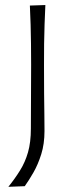

<svg xmlns="http://www.w3.org/2000/svg" viewBox="-20 -530 291 750"><path d="M12.7 199.7 76.7 197.3Q92.8 174.8 110.6 143.8Q128.4 112.8 141.1 72.5Q153.8 32.2 153.8 -18.1Q153.8 -49.8 153.3 -84.2Q152.8 -118.7 152.3 -165Q151.9 -211.4 151.9 -277.3Q151.9 -320.8 152.3 -359.4Q152.8 -397.9 154.1 -434.8Q155.3 -471.7 157.2 -510.3L96.7 -508.3Q98.6 -470.2 99.6 -433.6Q100.6 -397 101.1 -358.9Q101.6 -320.8 101.6 -277.3L100.6 -27.8Q100.6 25.9 89.4 64.9Q78.1 104 58.3 135.7Q38.6 167.5 12.7 199.7Z"/></svg>

Font: Pinar FD VF
Style: Regular
Weight: 300
Designer: Amin Abedi
Version: Version 2.000